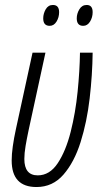

<svg xmlns="http://www.w3.org/2000/svg" viewBox="-20 -743 418 773"><path d="M218 -694Q218 -723 193 -723Q174 -723 164 -705.5Q154 -688 154 -669Q154 -639 180 -639Q197 -639 207.5 -656Q218 -673 218 -694ZM353 -694Q353 -723 329 -723Q310 -723 299.5 -705.5Q289 -688 289 -669Q289 -639 315 -639Q332 -639 342.5 -656Q353 -673 353 -694ZM353 -531H302Q301 -459 292.5 -374Q284 -289 264.5 -212Q245 -135 212.5 -86Q180 -37 132 -37Q78 -37 78 -103Q78 -126 83 -155.5Q88 -185 95 -218L163 -531H111L44 -223Q36 -186 31.5 -154Q27 -122 27 -97Q27 10 127 10Q192 10 235.5 -40Q279 -90 304.5 -171Q330 -252 341 -347Q352 -442 353 -531Z"/></svg>

Font: Noto Sans Display Condensed Light
Style: Italic
Weight: 300
Width: 3
Designer: Monotype Design team
Foundry: Monotype Imaging Inc.
Version: 1.000